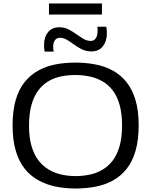

<svg xmlns="http://www.w3.org/2000/svg" viewBox="-20 -1068 863 1098"><path d="M411 -61Q452 -61 491.5 -69Q531 -77 564.5 -96.5Q598 -116 623.5 -148.5Q649 -181 663.5 -231Q678 -281 678 -350Q678 -420 663.5 -470Q649 -520 623.5 -552.5Q598 -585 564 -604Q530 -623 491 -631Q452 -639 411 -639Q370 -639 331.5 -631.5Q293 -624 259.5 -605Q226 -586 200.5 -553Q175 -520 160.5 -470Q146 -420 146 -350Q146 -281 160.5 -232Q175 -183 200.5 -150Q226 -117 260 -97.5Q294 -78 332.5 -69.5Q371 -61 411 -61ZM412 10Q352 10 298.5 -1Q245 -12 199.5 -37Q154 -62 121 -103.5Q88 -145 70 -206Q52 -267 52 -350Q52 -434 69.5 -495Q87 -556 120 -597.5Q153 -639 198 -664Q243 -689 296.5 -699.5Q350 -710 411 -710Q472 -710 526 -699.5Q580 -689 625 -664.5Q670 -640 703 -599Q736 -558 754.5 -497Q773 -436 773 -353Q773 -267 755 -205Q737 -143 703.5 -101.5Q670 -60 625.5 -35.5Q581 -11 526.5 -0.5Q472 10 412 10ZM235 -773Q233 -783 232.5 -793.5Q232 -804 232 -813Q232 -856 254.5 -884Q277 -912 320 -912Q349 -912 372 -900Q395 -888 416 -873Q437 -858 457 -846Q477 -834 499 -834Q512 -834 520.5 -841Q529 -848 533.5 -860.5Q538 -873 538 -890Q538 -896 538 -903Q538 -910 536 -915H588Q590 -905 590.5 -894.5Q591 -884 591 -875Q591 -833 568.5 -803.5Q546 -774 502 -774Q473 -774 448.5 -786Q424 -798 403 -813.5Q382 -829 362.5 -840.5Q343 -852 323 -852Q305 -852 294.5 -838.5Q284 -825 284 -799Q284 -793 285 -786Q286 -779 287 -773ZM260 -985V-1048H563V-985Z"/></svg>

Font: Georama SemiExpanded
Style: Regular
Weight: 400
Width: 6
Designer: Jean-Baptiste Levee
Foundry: Production Type
Version: Version 1.001